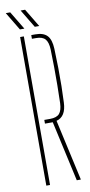

<svg xmlns="http://www.w3.org/2000/svg" viewBox="-103 -978 479 1018"><g transform="rotate(-10 137.0 -469.0)"><path d="M224 0 152 -325H110V-345H141Q176.5 -345 191.5 -362Q206.5 -379 208 -418Q209.5 -466 210 -514.2Q210.5 -562.5 210 -610.8Q209.5 -659 208 -707Q206.5 -746 191.5 -763Q176.5 -780 142 -780H120V-800H142Q185.5 -800 205.8 -778.2Q226 -756.5 228 -707Q230 -653 230.8 -602.8Q231.5 -552.5 230.8 -506.2Q230 -460 228 -418Q225 -342 173 -329L246 0ZM60 0V-800H80V0ZM66 -840 7 -938H31L90 -840ZM146 -840 87 -938H111L170 -840Z"/></g></svg>

Font: Big Shoulders Stencil Display Thin Thin
Style: Regular
Weight: 250
Version: Version 2.001